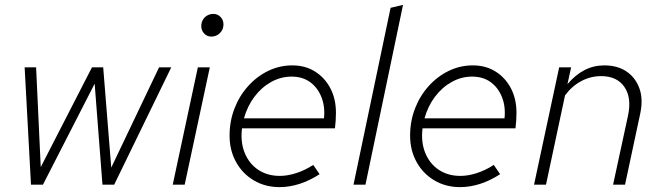

<svg xmlns="http://www.w3.org/2000/svg" viewBox="-20 -757 2707 787"><path d="M107 0 81 -481H128L147 -72L357 -481H403L436 -70L632 -481H682L448 0H400L368 -414L156 0Z M846 -607Q829 -607 817 -619.5Q805 -632 805 -650Q805 -664 811.5 -675.5Q818 -687 829.5 -693.5Q841 -700 855 -700Q872 -700 884 -687.5Q896 -675 896 -657Q896 -636 881.5 -621.5Q867 -607 846 -607ZM688 0 791 -481H840L737 0Z M1126 10Q1067 10 1020.5 -17.5Q974 -45 947.5 -93Q921 -141 921 -201Q921 -260 941 -312Q961 -364 997 -404Q1033 -444 1079.5 -466.5Q1126 -489 1178 -489Q1231 -489 1271 -464Q1311 -439 1334 -395.5Q1357 -352 1357 -295Q1357 -279 1356 -263.5Q1355 -248 1353 -231H972Q965 -175 983 -130.5Q1001 -86 1038.5 -61Q1076 -36 1127 -36Q1159 -36 1194.5 -47.5Q1230 -59 1264 -81L1290 -43Q1250 -17 1208.5 -3.5Q1167 10 1126 10ZM980 -272H1308Q1313 -320 1297.5 -359Q1282 -398 1251 -420.5Q1220 -443 1175 -443Q1131 -443 1091.5 -421Q1052 -399 1023 -360.5Q994 -322 980 -272Z M1429 0 1581 -725 1632 -737 1478 0Z M1866 10Q1807 10 1760.5 -17.5Q1714 -45 1687.5 -93Q1661 -141 1661 -201Q1661 -260 1681 -312Q1701 -364 1737 -404Q1773 -444 1819.5 -466.5Q1866 -489 1918 -489Q1971 -489 2011 -464Q2051 -439 2074 -395.5Q2097 -352 2097 -295Q2097 -279 2096 -263.5Q2095 -248 2093 -231H1712Q1705 -175 1723 -130.5Q1741 -86 1778.5 -61Q1816 -36 1867 -36Q1899 -36 1934.5 -47.5Q1970 -59 2004 -81L2030 -43Q1990 -17 1948.5 -3.5Q1907 10 1866 10ZM1720 -272H2048Q2053 -320 2037.5 -359Q2022 -398 1991 -420.5Q1960 -443 1915 -443Q1871 -443 1831.5 -421Q1792 -399 1763 -360.5Q1734 -322 1720 -272Z M2169 0 2272 -481H2321L2306 -412Q2338 -450 2375.5 -469.5Q2413 -489 2457 -489Q2511 -489 2548 -464Q2585 -439 2601 -394.5Q2617 -350 2604 -290L2542 0H2493L2554 -282Q2570 -356 2539.5 -400.5Q2509 -445 2444 -445Q2401 -445 2362.5 -424.5Q2324 -404 2296 -366L2218 0Z"/></svg>

Font: Red Hat Text
Style: Italic
Weight: 300
Italic angle: -12°
Designer: Pentagram, MCKL
Foundry: Pentagram, MCKL
Version: Version 1.023